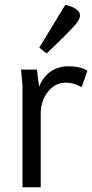

<svg xmlns="http://www.w3.org/2000/svg" viewBox="-20 -791 389 811"><path d="M152 -317V0H75V-429L69 -497H136L145 -425Q182 -511 270 -511Q319 -511 349 -492L325 -423Q289 -442 260 -442Q214 -442 184 -405.5Q154 -369 152 -317ZM146 -590 256 -771Q318 -755 318 -726Q318 -709 296 -684Q268 -652 177 -565Z"/></svg>

Font: BreeCF
Style: Light
Weight: 300
Designer: Veronika Burian, Jos Scaglione
Foundry: TypeTogether
Version: Version 0.0.2